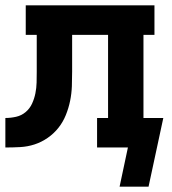

<svg xmlns="http://www.w3.org/2000/svg" viewBox="-20 -550 640 716"><path d="M534 146H426L457 0H342V-110H383V-420H249V-283Q249 -256 248 -228.5Q247 -201 241.5 -174Q236 -147 225.5 -121Q215 -95 198 -73.5Q181 -52 158 -36Q135 -20 109 -11.5Q83 -3 55.5 -1.5Q28 0 0 0V-110Q20 -110 40 -114.5Q60 -119 75.5 -132Q91 -145 99.5 -163.5Q108 -182 112 -202Q116 -222 116.5 -242Q117 -262 117 -282V-420H76V-530H556V-420H515V-110H589Z"/></svg>

Font: Iosevka Slab XBdEx
Style: Regular
Weight: 800
Width: 7
Monospace: yes
Designer: Belleve Invis
Foundry: Belleve Invis
Version: Version 11.1.0; ttfautohint (v1.8.3)